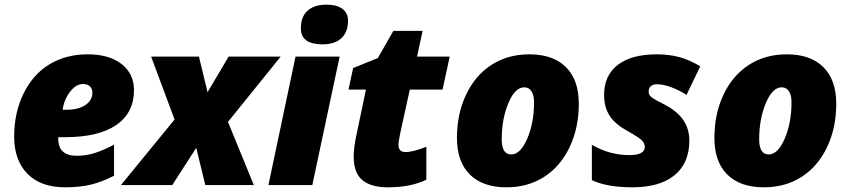

<svg xmlns="http://www.w3.org/2000/svg" viewBox="-20 -797 3663 827"><path d="M259.8 9.8Q156.2 9.8 98.6 -48.1Q41 -106 41 -209Q41 -312 81.8 -394.8Q122.6 -477.5 193.6 -520.3Q264.6 -563 357.9 -563Q450.7 -563 503.9 -521Q557.1 -479 557.1 -409.2Q557.1 -311 480.7 -258.5Q404.3 -206.1 259.8 -206.1H231V-198.2Q231 -126 311 -126Q349.6 -126 386.7 -137.5Q423.8 -148.9 471.2 -173.8V-40Q416.5 -12.2 369.1 -1.2Q321.8 9.8 259.8 9.8ZM336.9 -435.1Q307.1 -435.1 281.2 -401.1Q255.4 -367.2 250 -324.2H264.2Q317.4 -324.2 347.7 -344.5Q377.9 -364.7 377.9 -397.9Q377.9 -413.6 368.2 -424.3Q358.4 -435.1 336.9 -435.1Z M825.2 -160.2 722.2 0H501L731.9 -282.2L630.9 -553.2H836.9L874 -399.9L964.8 -553.2H1189L961.9 -272L1073.2 0H864.3Z M1325.2 0H1136.2L1252.9 -553.2H1442.9ZM1275.9 -674.8Q1275.9 -725.1 1304.9 -751Q1334 -776.9 1386.2 -776.9Q1430.7 -776.9 1454.8 -759Q1479 -741.2 1479 -708Q1479 -659.2 1450.7 -632.6Q1422.4 -606 1369.1 -606Q1275.9 -606 1275.9 -674.8Z M1727.1 -142.1Q1759.3 -142.1 1816.4 -165V-22.9Q1750 9.8 1650.4 9.8Q1578.1 9.8 1540.8 -21.2Q1503.4 -52.2 1503.4 -123Q1503.4 -160.2 1515.1 -214.8L1556.2 -411.1H1481L1501 -503.9L1607.4 -546.9L1674.3 -664.1H1800.3L1776.4 -553.2H1917L1886.2 -411.1H1745.1L1704.1 -224.1Q1696.3 -186.5 1696.3 -172.9Q1696.3 -142.1 1727.1 -142.1Z M2161.1 9.8Q2059.1 9.8 2003.7 -45.4Q1948.2 -100.6 1948.2 -203.1Q1948.2 -305.7 1987.1 -388.4Q2025.9 -471.2 2096.2 -517.1Q2166.5 -563 2260.3 -563Q2362.3 -563 2417.7 -507.8Q2473.1 -452.6 2473.1 -350.1Q2473.1 -247.6 2434.3 -164.8Q2395.5 -82 2325.2 -36.1Q2254.9 9.8 2161.1 9.8ZM2238.3 -420.9Q2198.2 -420.9 2169.7 -352.8Q2141.1 -284.7 2141.1 -196.8Q2141.1 -131.8 2182.1 -131.8Q2221.7 -131.8 2251 -199.7Q2280.3 -267.6 2280.3 -356Q2280.3 -388.2 2269 -404.5Q2257.8 -420.9 2238.3 -420.9Z M2949.2 -191.9Q2949.2 -94.7 2885.7 -42.5Q2822.3 9.8 2703.1 9.8Q2594.7 9.8 2529.3 -21V-172.9Q2574.2 -148.4 2612.8 -138.7Q2651.4 -128.9 2690.9 -128.9Q2724.1 -128.9 2740.7 -137.9Q2757.3 -147 2757.3 -163.1Q2757.3 -180.2 2744.6 -192.6Q2731.9 -205.1 2681.2 -233.9Q2629.4 -262.2 2605.7 -298.8Q2582 -335.4 2582 -388.2Q2582 -472.2 2641.1 -517.6Q2700.2 -563 2809.1 -563Q2863.8 -563 2908.7 -550.3Q2953.6 -537.6 2996.1 -511.2L2937 -388.2Q2904.8 -409.2 2870.4 -421.6Q2835.9 -434.1 2811 -434.1Q2773.9 -434.1 2773.9 -400.9Q2773.9 -386.7 2789.3 -376Q2804.7 -365.2 2839.4 -348.1Q2949.2 -293.5 2949.2 -191.9Z M3270 9.8Q3168 9.8 3112.5 -45.4Q3057.1 -100.6 3057.1 -203.1Q3057.1 -305.7 3095.9 -388.4Q3134.8 -471.2 3205.1 -517.1Q3275.4 -563 3369.1 -563Q3471.2 -563 3526.6 -507.8Q3582 -452.6 3582 -350.1Q3582 -247.6 3543.2 -164.8Q3504.4 -82 3434.1 -36.1Q3363.8 9.8 3270 9.8ZM3347.2 -420.9Q3307.1 -420.9 3278.6 -352.8Q3250 -284.7 3250 -196.8Q3250 -131.8 3291 -131.8Q3330.6 -131.8 3359.9 -199.7Q3389.2 -267.6 3389.2 -356Q3389.2 -388.2 3377.9 -404.5Q3366.7 -420.9 3347.2 -420.9Z"/></svg>

Font: TypoPRO Open Sans
Style: Italic
Weight: 800
Italic angle: -12°
Foundry: Ascender Corporation
Version: Version 1.10